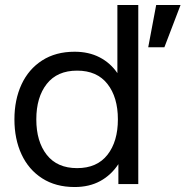

<svg xmlns="http://www.w3.org/2000/svg" viewBox="-20 -740 746 772"><path d="M456 0V-80Q427 -36 383 -12Q339 12 280 12Q204 12 149.5 -23Q95 -58 66.5 -119.5Q38 -181 38 -260Q38 -339 66.5 -400.5Q95 -462 149.5 -497Q204 -532 280 -532Q337 -532 380.5 -509.5Q424 -487 452 -446V-720H536V0ZM290 -64Q370 -64 412 -117.5Q454 -171 454 -260Q454 -349 412 -402.5Q370 -456 290 -456Q210 -456 168 -402.5Q126 -349 126 -260Q126 -171 168 -117.5Q210 -64 290 -64ZM608 -720H706L641 -550H576Z"/></svg>

Font: Aspekta 400
Style: Regular
Weight: 400
Designer: Ivo Dolenc
Version: Version 2.000